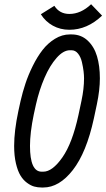

<svg xmlns="http://www.w3.org/2000/svg" viewBox="-20 -855 492 888"><path d="M300.8 -717.3Q258.8 -717.3 224.4 -736.3Q189.9 -755.4 168.9 -789.1L231.4 -828.1Q255.4 -790.5 300.8 -790.5Q354 -790.5 401.4 -835.4L452.1 -782.7Q383.3 -717.3 300.8 -717.3ZM368.7 -492.7Q368.7 -507.3 366.5 -525.6Q364.3 -543.9 358.9 -567.6Q353.5 -591.3 341.1 -606.9Q328.6 -622.6 311 -622.6H303.2Q272.9 -622.6 241.7 -587.2Q210.4 -551.8 186 -495.4Q161.6 -439 146.5 -372.6L136.2 -325.7Q118.7 -241.2 118.7 -180.2Q118.7 -61 172.4 -61H180.2Q222.2 -61 268.3 -126.7Q314.5 -192.4 342.8 -322.8L356.9 -389.2Q368.7 -444.8 368.7 -492.7ZM441.9 -492.7Q441.9 -439 428.2 -373.5L414.1 -307.1Q379.9 -149.4 316.9 -68.6Q253.9 12.2 180.2 12.2H172.4Q154.8 12.2 138.4 7.8Q122.1 3.4 104.5 -9.8Q86.9 -22.9 74.5 -43.5Q62 -64 53.7 -99.1Q45.4 -134.3 45.4 -180.2Q45.4 -249.5 64.9 -341.3L75.2 -388.2Q84.5 -428.7 97.7 -468.5Q110.8 -508.3 131.6 -550.3Q152.3 -592.3 176.8 -623.8Q201.2 -655.3 234.1 -675.5Q267.1 -695.8 303.2 -695.8H311Q355 -695.8 385.3 -667.5Q415.5 -639.2 428.7 -594.7Q441.9 -550.3 441.9 -492.7Z"/></svg>

Font: Anka/Coder Narrow
Style: Italic
Weight: 400
Width: 3
Italic angle: -12°
Monospace: yes
Version: Version 001.100